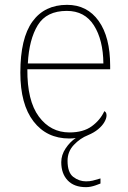

<svg xmlns="http://www.w3.org/2000/svg" viewBox="-20 -562 529 793"><path d="M335 211Q286 211 259.5 183Q233 155 233 108Q233 78 251 51Q269 24 293 8Q287 9 280 9.5Q273 10 266 10Q173 10 118.5 -60.5Q64 -131 64 -262Q64 -404 114 -473Q164 -542 257 -542Q340 -542 387.5 -475.5Q435 -409 435 -290V-276H93Q92 -146 140.5 -80.5Q189 -15 267 -15Q324 -15 359 -40.5Q394 -66 411 -103Q416 -100 418 -96Q420 -92 420 -85Q420 -73 411 -57.5Q402 -42 385 -28Q368 -14 344 -4Q311 9 285 36.5Q259 64 259 102Q259 151 283 169Q307 187 335 187Q351 187 363 184Q375 181 395 175V196Q385 200 375 203.5Q365 207 355 209Q345 211 335 211ZM407 -300Q406 -397 368 -457Q330 -517 256 -517Q172 -517 136 -458Q100 -399 95 -300Z"/></svg>

Font: Noto Serif Gujarati Thin
Style: Regular
Weight: 250
Version: Version 2.102